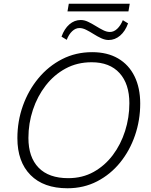

<svg xmlns="http://www.w3.org/2000/svg" viewBox="-20 -999 807 1027"><path d="M341 8Q213 8 143 -63Q73 -134 73 -260Q73 -351 102.5 -433.5Q132 -516 185.5 -580.5Q239 -645 312 -682.5Q385 -720 473 -720Q554 -720 611.5 -686.5Q669 -653 699.5 -591Q730 -529 730 -445Q730 -356 702 -274.5Q674 -193 622.5 -129.5Q571 -66 499.5 -29Q428 8 341 8ZM345 -46Q421 -46 481 -79.5Q541 -113 583.5 -169.5Q626 -226 649 -298Q672 -370 672 -447Q672 -550 619.5 -608Q567 -666 470 -666Q393 -666 331 -632.5Q269 -599 224.5 -541.5Q180 -484 156 -411.5Q132 -339 132 -261Q132 -158 186.5 -102Q241 -46 345 -46ZM341 -938 348 -979H674L667 -938ZM561 -785Q542 -785 521.5 -794.5Q501 -804 480.5 -817Q460 -830 441 -839.5Q422 -849 405 -849Q384 -849 366 -832Q348 -815 337 -786L309 -803Q324 -845 351 -868.5Q378 -892 412 -892Q431 -892 451 -882.5Q471 -873 492 -860Q513 -847 532 -837.5Q551 -828 568 -828Q589 -828 607 -845Q625 -862 637 -891L665 -874Q650 -832 622.5 -808.5Q595 -785 561 -785Z"/></svg>

Font: Livvic Light
Style: Italic
Weight: 300
Italic angle: -10°
Designer: Jacques Le Bailly, Baron von Fonthausen
Version: Version 1.001; ttfautohint (v1.8.2)